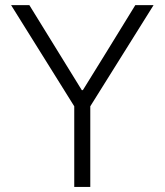

<svg xmlns="http://www.w3.org/2000/svg" viewBox="-20 -740 652 760"><path d="M273.9 -319.3 23.9 -719.7H96.2L303.7 -383.3H308.1L397 -526.9L515.6 -719.7H587.9L337.4 -319.3V0H273.9Z"/></svg>

Font: Reddit Sans Light
Style: Regular
Weight: 300
Designer: Stephen Hutchings
Foundry: Reddit
Version: Version 1.013